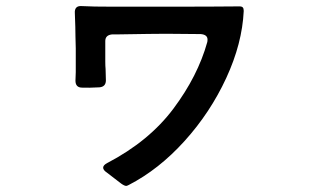

<svg xmlns="http://www.w3.org/2000/svg" viewBox="-20 -590 1040 631"><path d="M781 -554Q776 -447 723.5 -333.5Q671 -220 586.5 -126.5Q502 -33 403 18Q397 21 395 21Q389 21 378.5 13.5Q368 6 357 -3L331 -23Q319 -31 319 -39Q319 -47 332 -54Q470 -126 550 -233Q630 -340 661 -451Q662 -454 662 -460Q662 -476 640 -478L526 -479Q486 -479 370 -477H349Q326 -475 326 -455V-388Q326 -373 327 -363L328 -326Q328 -305 307 -303Q270 -301 250 -302Q228 -302 228 -325L229 -353V-431L228 -470Q228 -496 226 -546Q224 -572 249 -570Q281 -568 355 -568H466Q702 -568 767 -569Q775 -569 778 -565.5Q781 -562 781 -554Z"/></svg>

Font: Shippori Gothic B2 Bold
Style: Regular
Weight: 700
Designer: FONTDASU
Foundry: FONTDASU / Google Inc. / but / Adobe
Version: Version 1.130